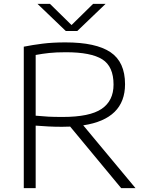

<svg xmlns="http://www.w3.org/2000/svg" viewBox="-20 -965 756 985"><path d="M102 0V-725.5Q146.5 -734.5 198.2 -741Q250 -747.5 316 -747.5Q472 -747.5 546.8 -697.2Q621.5 -647 621.5 -533Q621.5 -354.5 407 -322L675 0H601.5L340 -315.5Q320 -314.5 298.5 -314.5Q259.5 -314.5 228.8 -316.2Q198 -318 163 -320.5V0ZM301 -365Q440.5 -365 501.5 -406.5Q562.5 -448 562.5 -531Q562.5 -624 504.8 -660.5Q447 -697 318 -697Q267.5 -697 232.5 -693.2Q197.5 -689.5 163 -683V-371.5Q200.5 -368 228.2 -366.5Q256 -365 301 -365ZM317.5 -806 172.5 -945H236.5L347 -836.5L457.5 -945H521.5L376.5 -806Z"/></svg>

Font: Encode Sans Expanded Light
Style: Regular
Weight: 300
Width: 7
Designer: Multiple Designers
Foundry: Impallari Type
Version: Version 3.000; ttfautohint (v1.8.3) -l 8 -r 50 -G 200 -x 14 